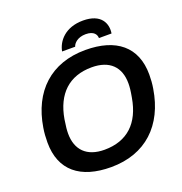

<svg xmlns="http://www.w3.org/2000/svg" viewBox="-153 -1001 1087 1146"><g transform="rotate(-20 391.0 -428.0)"><path d="M319 -737H402C408 -758 435 -786 486 -786C539 -786 553 -758 553 -737H633C643 -798 614 -868 499 -868C384 -868 330 -798 319 -737ZM359 12C579 12 719 -122 754 -342C759 -371 761 -400 761 -430C761 -607 646 -698 452 -698C232 -698 93 -566 58 -348C53 -318 51 -288 51 -256C51 -78 165 12 359 12ZM357 -99C245 -99 185 -160 185 -264C185 -285 187 -308 194 -352C220 -504 308 -588 452 -588C566 -588 626 -527 626 -423C626 -401 624 -378 616 -335C590 -183 503 -99 357 -99Z"/></g></svg>

Font: Archivo SemiBold
Style: Italic
Weight: 600
Italic angle: -10°
Designer: Hector Gatti
Foundry: Omnibus-Type
Version: Version 2.001